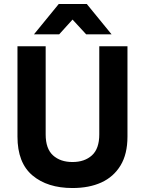

<svg xmlns="http://www.w3.org/2000/svg" viewBox="-20 -933 730 967"><path d="M345 14Q219 14 143.5 -49.5Q68 -113 68 -245V-700H210V-256Q210 -184 247 -150.5Q284 -117 345 -117Q406 -117 443 -150.5Q480 -184 480 -256V-700H622V-245Q622 -157 587 -99.5Q552 -42 490.5 -14Q429 14 345 14ZM151 -760 276 -913H417L542 -760H414L307 -876H383L278 -760Z"/></svg>

Font: SUSE Thin
Style: Bold
Weight: 700
Version: Version 1.000